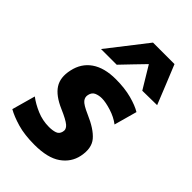

<svg xmlns="http://www.w3.org/2000/svg" viewBox="-234 -865 969 969"><g transform="rotate(45 250.0 -381.0)"><path d="M205 13Q133.5 13 83 -1.8Q32.5 -16.5 -1 -35.5L34 -161Q64 -138 105.8 -120.2Q147.5 -102.5 193 -102.5Q219 -102.5 236.8 -108.8Q254.5 -115 259.5 -135Q265.5 -155.5 246.5 -171.8Q227.5 -188 174 -211Q106.5 -240 80.8 -280Q55 -320 68.5 -380.5Q82 -444 131.2 -478Q180.5 -512 261.5 -512Q325.5 -512 374.8 -498.8Q424 -485.5 452.5 -468L418.5 -345.5Q388.5 -368.5 347.8 -381.2Q307 -394 280 -394Q259.5 -394 241.5 -386.5Q223.5 -379 218.5 -356Q214 -337.5 226.2 -322Q238.5 -306.5 285.5 -286Q360.5 -254 392 -216.5Q423.5 -179 410 -113.5Q398 -56.5 348.5 -21.8Q299 13 205 13ZM397 -565Q379.5 -594 361.5 -623.8Q343.5 -653.5 325.5 -683.5Q296.5 -653.5 268.5 -624.5Q240.5 -595.5 213 -566.5H101Q182.5 -671 263.5 -775H417Q438.5 -723 459.5 -670.8Q480.5 -618.5 501.5 -566.5Z"/></g></svg>

Font: Commissioner
Style: Bold Italic
Weight: 700
Italic angle: -12°
Designer: Kostas Bartsokas
Foundry: Kostas Bartsokas
Version: Version 1.000; ttfautohint (v1.8.3)